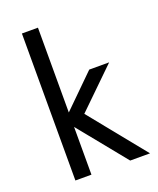

<svg xmlns="http://www.w3.org/2000/svg" viewBox="-135 -802 727 884"><g transform="rotate(-20 228.5 -360.0)"><path d="M158.7 0H80.1V-720.2H158.7V-304.7L314.5 -458H412.1L223.6 -274.4L445.8 0H348.6L158.7 -233.9Z"/></g></svg>

Font: Molengo
Style: Regular
Weight: 400
Designer: moyogo
Foundry: moyogo
Version: Version 0.11; ttfautohint (v0.8) -G 32 -r 16 -x